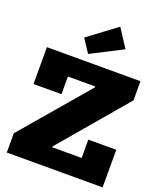

<svg xmlns="http://www.w3.org/2000/svg" viewBox="-186 -1185 1104 1303"><g transform="rotate(20 366.0 -533.0)"><path d="M21.5 -139 432 -619.5V-651.5L708.5 -626.5L299.5 -145.5V-111ZM708.5 -765V-626.5H235V-499H33V-765ZM511.5 -271.5H713.5V0H21.5V-139H511.5ZM453 -1066 539 -934 311 -817 248.5 -913Z"/></g></svg>

Font: Hepta Slab ExtraLight ExtraBold
Style: Regular
Weight: 800
Version: Version 1.102